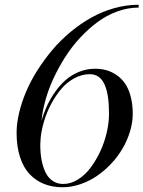

<svg xmlns="http://www.w3.org/2000/svg" viewBox="-20 -780 605 810"><path d="M540 -300Q540 -263.2 528.4 -225.1Q516.8 -187 496.8 -153Q476.8 -118.9 448.5 -88.9Q420.2 -58.8 387.8 -37Q355.5 -15.1 318.1 -2.6Q280.8 10 243.9 10Q201.4 10 166.6 -3.7Q131.8 -17.3 105.5 -44.8Q79.1 -72.3 64.6 -116.8Q50 -161.4 50 -220Q50 -259.5 60.7 -304.2Q71.3 -348.9 90.6 -394.2Q109.9 -439.5 138.4 -484.4Q167 -529.3 201.3 -569.8Q235.6 -610.4 277.7 -645.3Q319.8 -680.2 365 -705.6Q410.2 -731 461.7 -745.5Q513.2 -760 564.9 -760V-748Q520 -748 475.2 -731.8Q430.4 -715.6 392 -687.3Q353.5 -658.9 318.4 -621.2Q283.2 -583.5 255.4 -539.8Q227.5 -496.1 206.1 -450.1Q184.6 -404.1 171.8 -358Q158.9 -312 155.3 -270.5Q164.8 -303.7 178.8 -334.2Q192.9 -364.7 213.4 -393.6Q233.9 -422.4 258.3 -443.5Q282.7 -464.6 314.5 -477.3Q346.2 -490 381.1 -490Q406.2 -490 428.8 -483.8Q451.4 -477.5 472 -463.3Q492.7 -449 507.6 -427.5Q522.5 -406 531.2 -373.4Q540 -340.8 540 -300ZM439.9 -300Q439.9 -340.1 435.5 -370.2Q431.2 -400.4 421.6 -422.4Q412.1 -444.3 396.4 -455.7Q380.6 -467 358.9 -467Q325 -467 293.5 -449.8Q262 -432.6 238.4 -404.8Q214.8 -377 196 -341.6Q177.2 -306.2 166.3 -269.8Q155.3 -233.4 151.6 -199.2L149.9 -169.9Q149.9 -133.8 155.5 -104.2Q161.1 -74.7 172.5 -51.9Q183.8 -29.1 202.9 -16.5Q221.9 -3.9 247.1 -3.9Q278.6 -3.9 308.7 -22.7Q338.9 -41.5 362.2 -72.6Q385.5 -103.8 403.3 -142.1Q421.1 -180.4 430.5 -221.7Q439.9 -262.9 439.9 -300Z"/></svg>

Font: Bodoni* 16
Style: Italic
Weight: 400
Italic angle: -13°
Version: Version 2.000